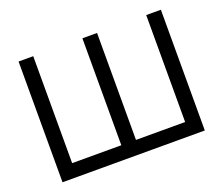

<svg xmlns="http://www.w3.org/2000/svg" viewBox="-116 -873 1216 1046"><g transform="rotate(-20 492.5 -350.0)"><path d="M820 -700H905V0H80V-700H165V-80H450V-700H535V-80H820Z"/></g></svg>

Font: Jost
Style: Regular
Weight: 400
Version: Version 3.710